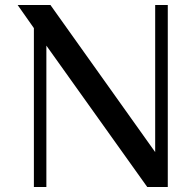

<svg xmlns="http://www.w3.org/2000/svg" viewBox="-20 -746 769 766"><path d="M649.4 0H567.4L165 -564V0H115.2V-633.8L50.3 -726.1H181.2L599.1 -139.2V-726.1H649.4Z"/></svg>

Font: Federov2
Style: Regular
Weight: 400
Designer: Olexa M. Volochay | Cyreal.org
Foundry: Olexa M. Volochay | Cyreal.org
Version: Version 1.000